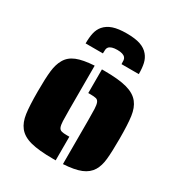

<svg xmlns="http://www.w3.org/2000/svg" viewBox="-177 -863 926 991"><g transform="rotate(30 286.0 -367.5)"><path d="M342 -254Q342 -305 341 -322Q340 -346 335 -358.5Q330 -371 319 -374Q307 -377 286 -377H272V-518H286Q373 -518 422 -504.5Q471 -491 495 -460Q517 -432 523.5 -385.5Q530 -339 530 -254Q530 -175 525.5 -131.5Q521 -88 504 -60Q485 -29 447 -13.5Q409 2 342 6ZM77 -49Q55 -77 48.5 -123Q42 -169 42 -254Q42 -332 47 -376Q52 -420 69 -449Q87 -481 125 -496.5Q163 -512 230 -516V-254Q230 -203 231 -187Q232 -163 237 -151Q242 -139 254 -136Q264 -133 286 -133H300V8H286Q199 8 150 -5Q101 -18 77 -49ZM160 -700Q179 -722 210 -732.5Q241 -743 291 -743Q341 -743 372 -732.5Q403 -722 421 -700Q437 -681 443 -655Q449 -629 449 -592H346Q346 -607 345 -615.5Q344 -624 339 -630Q327 -645 291 -645Q255 -645 242 -630Q237 -624 236 -615.5Q235 -607 235 -592H132Q132 -629 138 -655Q144 -681 160 -700Z"/></g></svg>

Font: Saira Stencil One
Style: Regular
Weight: 400
Designer: Hector Gatti with collaboration of the Omnibus-Type team
Foundry: Omnibus-Type
Version: Version 1.004